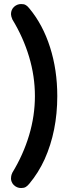

<svg xmlns="http://www.w3.org/2000/svg" viewBox="-20 -782 345 964"><path d="M36.1 103.5Q37.1 95.7 42 85Q96.7 -4.9 126 -102.5Q155.3 -200.2 155.3 -299.8Q155.3 -399.4 126 -497.1Q96.7 -594.7 42 -684.6Q35.2 -701.2 35.2 -710.9Q35.2 -733.4 50.8 -748Q66.4 -761.7 85.9 -761.7Q100.6 -761.7 107.9 -757.3Q115.2 -752.9 119.1 -749Q125 -743.2 127 -740.2Q195.3 -658.2 231.4 -544.4Q267.6 -430.7 267.6 -299.8Q267.6 -124 204.1 17.6Q172.9 85.9 127 140.6Q118.2 151.4 109.4 156.7Q100.6 162.1 85.9 162.1Q64.5 162.1 48.8 146.5Q42 139.6 38.6 130.9Q35.2 122.1 35.2 115.2Q35.2 108.4 36.1 103.5Z"/></svg>

Font: FakePearl
Style: SemiBold
Weight: 400
Version: Version 1.2